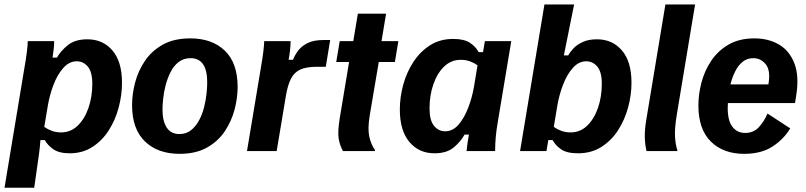

<svg xmlns="http://www.w3.org/2000/svg" viewBox="-28 -687 3664 873"><path d="M-7.5 166.7 83.3 -380Q90 -417.5 94.2 -451.2Q98.3 -485 98.3 -500H218.3Q218.3 -482.5 216.2 -463.8Q214.2 -445 210.8 -425H230.8Q247.5 -455 280.4 -481.7Q313.3 -508.3 369.2 -508.3Q440 -508.3 483.3 -457.5Q526.7 -406.7 526.7 -310.8Q526.7 -255 511.7 -198.3Q496.7 -141.7 466.7 -94.6Q436.7 -47.5 392.1 -18.8Q347.5 10 289.2 10Q240.8 10 214.6 -8.3Q188.3 -26.7 175.8 -50H155.8Q155 -37.5 152.9 -16.2Q150.8 5 144.2 50L127.5 166.7ZM250 -85Q293.3 -85 325 -115.4Q356.7 -145.8 374.2 -196.2Q391.7 -246.7 391.7 -305.8Q391.7 -360 371.2 -384.2Q350.8 -408.3 320.8 -408.3Q286.7 -408.3 260 -378.3Q233.3 -348.3 215.4 -301.7Q197.5 -255 189.2 -205L173.3 -110Q188.3 -99.2 207.5 -92.1Q226.7 -85 250 -85Z M788.3 12.5Q690 12.5 631.2 -43.8Q572.5 -100 572.5 -209.2Q572.5 -258.3 586.2 -311.2Q600 -364.2 630.8 -410Q661.7 -455.8 712.5 -484.2Q763.3 -512.5 837.5 -512.5Q935.8 -512.5 994.2 -456.7Q1052.5 -400.8 1052.5 -290.8Q1052.5 -242.5 1038.8 -189.6Q1025 -136.7 994.6 -90.8Q964.2 -45 913.3 -16.2Q862.5 12.5 788.3 12.5ZM787.5 -77.5Q819.2 -77.5 841.2 -95.4Q863.3 -113.3 877.9 -141.2Q892.5 -169.2 900.4 -201.2Q908.3 -233.3 911.2 -262.9Q914.2 -292.5 914.2 -312.5Q914.2 -422.5 838.3 -422.5Q806.7 -422.5 784.2 -405Q761.7 -387.5 747.5 -359.2Q733.3 -330.8 725 -298.8Q716.7 -266.7 713.8 -237.5Q710.8 -208.3 710.8 -189.2Q710.8 -136.7 730 -107.1Q749.2 -77.5 787.5 -77.5Z M1095 0 1158.3 -380Q1165 -417.5 1169.2 -451.2Q1173.3 -485 1173.3 -500H1293.3Q1293.3 -482.5 1290.8 -458.8Q1288.3 -435 1284.2 -415H1304.2Q1312.5 -436.7 1328.3 -457.5Q1344.2 -478.3 1371.7 -491.7Q1399.2 -505 1441.7 -505H1473.3L1453.3 -383.3H1411.7Q1365 -383.3 1337.5 -370.8Q1310 -358.3 1295 -329.2Q1280 -300 1271.7 -250L1230 0Z M1531.7 0Q1517.5 -24.2 1512.1 -55.8Q1506.7 -87.5 1516.7 -149.2L1559.2 -405H1500.8L1516.7 -500H1578.3L1599.2 -625H1727.5L1706.7 -500H1783.3L1767.5 -405H1694.2L1653.3 -163.3Q1643.3 -102.5 1650.8 -67.1Q1658.3 -31.7 1676.7 -5V0Z M1947.5 10Q1876.7 10 1833.3 -41.7Q1790 -93.3 1790 -189.2Q1790 -245 1805.4 -301.7Q1820.8 -358.3 1851.7 -405.4Q1882.5 -452.5 1927.5 -481.2Q1972.5 -510 2032.5 -510Q2082.5 -510 2109.2 -492.1Q2135.8 -474.2 2148.3 -450H2168.3L2176.7 -500H2296.7L2235 -130Q2229.2 -96.7 2226.2 -65Q2223.3 -33.3 2223.3 0H2093.3Q2095 -16.7 2097.9 -37.5Q2100.8 -58.3 2104.2 -75H2084.2Q2068.3 -45 2036.2 -17.5Q2004.2 10 1947.5 10ZM1995.8 -90Q2030.8 -90 2057.1 -120.4Q2083.3 -150.8 2101.2 -197.9Q2119.2 -245 2127.5 -295L2143.3 -390Q2128.3 -400.8 2109.6 -407.9Q2090.8 -415 2066.7 -415Q2023.3 -415 1991.7 -384.6Q1960 -354.2 1942.5 -303.8Q1925 -253.3 1925 -194.2Q1925 -140 1945.4 -115Q1965.8 -90 1995.8 -90Z M2600 10Q2549.2 10 2522.9 -8.3Q2496.7 -26.7 2485 -50H2465L2456.7 0H2336.7L2447.5 -666.7H2582.5L2535.8 -435H2555.8Q2563.3 -450 2579.6 -467.1Q2595.8 -484.2 2622.1 -496.2Q2648.3 -508.3 2685.8 -508.3Q2756.7 -508.3 2800 -457.5Q2843.3 -406.7 2843.3 -310.8Q2843.3 -255 2827.9 -198.3Q2812.5 -141.7 2782.1 -94.6Q2751.7 -47.5 2706.2 -18.8Q2660.8 10 2600 10ZM2566.7 -85Q2610 -85 2641.7 -115.4Q2673.3 -145.8 2690.8 -196.2Q2708.3 -246.7 2708.3 -305.8Q2708.3 -360 2687.9 -384.2Q2667.5 -408.3 2637.5 -408.3Q2603.3 -408.3 2576.7 -378.3Q2550 -348.3 2532.1 -301.7Q2514.2 -255 2505.8 -205L2490 -110Q2505 -99.2 2524.2 -92.1Q2543.3 -85 2566.7 -85Z M2911.7 0Q2904.2 -31.7 2903.8 -66.2Q2903.3 -100.8 2911.7 -149.2L2997.5 -666.7H3132.5L3049.2 -165Q3039.2 -104.2 3041.2 -66.7Q3043.3 -29.2 3051.7 -5V0Z M3355.8 12.5Q3260.8 12.5 3204.2 -43.3Q3147.5 -99.2 3147.5 -207.5Q3147.5 -257.5 3161.2 -310.8Q3175 -364.2 3205.4 -410Q3235.8 -455.8 3284.6 -484.2Q3333.3 -512.5 3402.5 -512.5Q3465.8 -512.5 3513.8 -484.6Q3561.7 -456.7 3584.2 -398.3Q3606.7 -340 3591.7 -249.2L3586.7 -218.3H3281.7Q3280.8 -206.7 3280.8 -195.8Q3280.8 -137.5 3302.5 -110Q3324.2 -82.5 3360 -82.5Q3398.3 -82.5 3422.5 -108.8Q3446.7 -135 3461.7 -170.8L3565 -103.3Q3535.8 -54.2 3484.6 -20.8Q3433.3 12.5 3355.8 12.5ZM3397.5 -422.5Q3368.3 -422.5 3347.9 -405.4Q3327.5 -388.3 3314.2 -361.2Q3300.8 -334.2 3293.3 -303.3H3465.8Q3476.7 -365.8 3454.2 -394.2Q3431.7 -422.5 3397.5 -422.5Z"/></svg>

Font: Familjen Grotesk
Style: Bold Italic
Weight: 700
Italic angle: -9.46201°
Designer: Anders Wikstroem, Jonas Baeckman, Matilda Gysing, Kristian Moeller
Foundry: Familjen STHLM AB
Version: Version 2.002; ttfautohint (v1.8.4.7-5d5b)